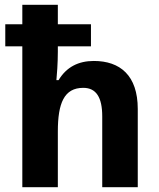

<svg xmlns="http://www.w3.org/2000/svg" viewBox="-20 -780 661 800"><path d="M221 -760H73V-679H2V-587H73V0H221V-232C221 -350 247 -414 327 -414C381 -414 406 -374 406 -295V0H554V-326C554 -466 480 -526 371 -526C307 -526 257 -501 224 -446H215C217 -466 221 -516 221 -565V-587H359V-679H221Z"/></svg>

Font: Noto Sans Display
Style: Bold
Weight: 700
Designer: Monotype Design Team
Foundry: Monotype Imaging Inc.
Version: Version 1.900